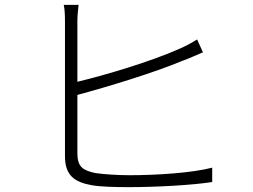

<svg xmlns="http://www.w3.org/2000/svg" viewBox="-20 -779 1040 789"><path d="M303 -759H242C246 -741 247 -716 247 -691C247 -643 247 -223 247 -137C247 -59 285 -31 356 -18C397 -11 456 -10 512 -10C620 -10 770 -18 852 -31V-90C768 -68 620 -59 513 -59C461 -59 404 -63 371 -68C321 -79 298 -93 298 -149V-389C418 -421 613 -480 732 -530C761 -540 791 -555 814 -564L790 -617C768 -603 742 -589 714 -577C601 -527 416 -471 298 -443V-691C298 -718 301 -739 303 -759Z"/></svg>

Font: GenYoGothic2 TW L
Style: Regular
Weight: 300
Version: Version 2.100;PS 2.1;hotconv 16.6.51;makeotf.lib2.5.65220 DE